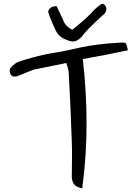

<svg xmlns="http://www.w3.org/2000/svg" viewBox="-20 -909 744 1027"><path d="M356 -689Q333 -695 312.5 -707Q292 -719 278 -746Q266 -772 258 -790.5Q250 -809 246 -820Q238 -842 238 -844Q238 -858 250.5 -867Q263 -876 283 -876L316 -806Q330 -766 367 -750Q435 -804 469 -840Q472 -844 483.5 -855.5Q495 -867 509 -878Q523 -889 531 -889Q549 -879 549 -861Q549 -845 536 -833Q450 -757 417 -713Q388 -680 356 -689ZM420 98Q386 92 375 75Q364 58 364 36Q364 -11 365 -58Q366 -105 364 -152Q361 -243 357 -333Q353 -423 348 -513Q348 -527 344 -541Q340 -555 335 -572L158 -536L79 -504Q66 -498 52 -500Q38 -502 33 -521Q29 -538 37.5 -548Q46 -558 63 -570Q70 -576 95 -584Q120 -592 153 -601Q186 -610 218.5 -617Q251 -624 273 -627Q311 -633 344 -640.5Q377 -648 415 -656Q453 -664 502.5 -670.5Q552 -677 623 -681Q639 -682 646 -680.5Q653 -679 656.5 -670.5Q660 -662 664 -640Q547 -615 423 -593Q443 -418 443 -246.5Q443 -75 420 98Z"/></svg>

Font: Mynerve
Style: Regular
Weight: 400
Designer: Carolina Short
Foundry: Carolina Short
Version: Version 1.000; ttfautohint (v1.8.4.7-5d5b)